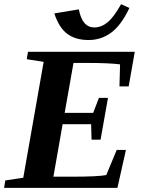

<svg xmlns="http://www.w3.org/2000/svg" viewBox="-27 -904 714 924"><path d="M183.1 -606.4 101.6 -619.1 107.9 -654.8H621.6L592.3 -488.3H547.9L550.8 -594.2Q497.6 -601.1 394 -601.1H326.7L284.2 -360.8H421.4L449.2 -433.1H492.7L457 -231.9H413.6L411.6 -306.2H274.4L230 -53.7H319.3Q442.9 -53.7 484.4 -61.5L534.7 -182.6H579.1L538.1 0H-7.3L-1.5 -35.6L85 -48.8ZM426.8 -772Q460.9 -772 491.2 -797.1Q521.5 -822.3 555.7 -883.8L595.7 -865.7Q556.6 -782.7 508.3 -747.1Q460 -711.4 399.4 -711.4Q336.4 -711.4 296.6 -741.2Q256.8 -771 234.4 -839.4L352.5 -858.9Q368.7 -772 426.8 -772Z"/></svg>

Font: Tinos
Style: Bold Italic
Weight: 700
Italic angle: -16.333°
Designer: Steve Matteson
Foundry: Monotype Imaging Inc.
Version: Version 1.23